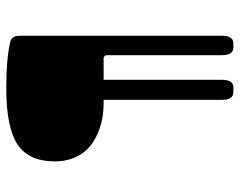

<svg xmlns="http://www.w3.org/2000/svg" viewBox="-94 -648 743 594"><g transform="rotate(-90 277.0 -350.5)"><path d="M289.6 0.5Q265.6 0.5 265.6 -34.7V-400.9H254.4Q221.2 -400.9 190.9 -408.9Q160.6 -417 134 -434.1Q107.4 -451.2 91.3 -481.7Q75.2 -512.2 75.2 -552.2Q75.2 -632.8 127.9 -667.5Q180.7 -702.1 301.3 -702.1Q390.6 -702.1 442.4 -690.4Q452.6 -688.5 457.3 -682.9Q461.9 -677.2 462.9 -671.1Q463.9 -665 463.9 -652.3V-34.7Q463.9 0.5 439.9 0.5H427.7Q403.8 0.5 403.8 -34.7V-390.6Q403.8 -395 401.1 -397.9Q398.4 -400.9 394.5 -400.9H327.6V-34.7Q327.6 0.5 304.2 0.5Z"/></g></svg>

Font: BenchNine
Style: Regular
Weight: 400
Designer: Vernon Adams
Foundry: Vernon Adams
Version: Version 1 ; ttfautohint (v0.92.18-e454-dirty) -l 8 -r 50 -G 